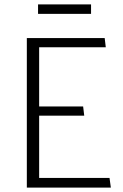

<svg xmlns="http://www.w3.org/2000/svg" viewBox="-20 -853 559 873"><path d="M153 -833H394V-790H153ZM102 0V-680H456L461 -638H158V-369H358L363 -327H158V-44H478L484 0Z"/></svg>

Font: Palanquin ExtraLight
Style: Regular
Weight: 275
Designer: Pria Ravichandran
Version: Version 1.001